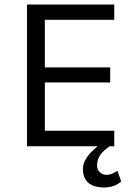

<svg xmlns="http://www.w3.org/2000/svg" viewBox="-20 -649 602 852"><path d="M348 100Q348 60 394 17Q407 4 423 -6L466 1Q411 36 411 83Q411 86 411 86Q410 102 422 114Q435 127 453 127Q474 127 501 109L518 156Q488 183 442 183Q348 182 348 100ZM100 0V-629H487V-561H179V-350H469V-283H179V-69H487V0Z"/></svg>

Font: Karmilla
Style: Regular
Weight: 400
Designer: Jonathan Pinhorn
Version: Version 1.000